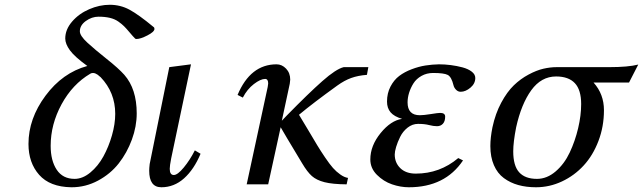

<svg xmlns="http://www.w3.org/2000/svg" viewBox="-20 -771 2689 803"><path d="M345.2 -495.1Q292 -533.7 272.5 -560.5Q252.9 -587.4 252.9 -609.9Q252.9 -647.5 281.5 -680.7Q310.1 -713.9 353 -732.4Q396 -751 439 -751Q483.4 -751 521.2 -730.7Q559.1 -710.4 622.1 -658.2Q626 -655.8 626 -649.9Q625.5 -637.7 596.4 -622.8Q567.4 -607.9 550.8 -607.9Q546.9 -607.9 544.9 -609.9Q536.1 -618.7 522.2 -635.3Q508.3 -651.9 499 -661.1Q489.7 -670.4 474.9 -680.9Q460 -691.4 439.5 -696.3Q418.9 -701.2 392.1 -701.2Q363.8 -701.2 338.9 -683.1Q314 -665 314 -640.1Q314 -621.6 345.2 -592.8Q376.5 -564 426 -524.7Q475.6 -485.4 500 -458Q551.8 -398.9 551.8 -296.9Q551.8 -242.2 531.5 -187Q511.2 -131.8 476.6 -87.6Q441.9 -43.5 389.9 -15.6Q337.9 12.2 279.8 12.2H277.8Q188.5 10.7 143.8 -39.8Q99.1 -90.3 99.1 -168.9Q99.1 -274.9 170.4 -370.8Q241.7 -466.8 345.2 -495.1ZM292 -22.9Q325.7 -22.9 357.9 -49.6Q390.1 -76.2 412.4 -116.7Q434.6 -157.2 448.2 -204.8Q461.9 -252.4 461.9 -294.9Q461.9 -384.3 400.9 -448.2Q400.4 -448.2 396.2 -451.9Q392.1 -455.6 388.7 -458.3Q385.3 -460.9 379.6 -463.4Q374 -465.8 369.1 -465.8Q362.3 -465.8 357.9 -462.9Q283.2 -418.9 237.5 -335Q191.9 -251 191.9 -161.1Q191.9 -99.1 217.3 -61Q242.7 -22.9 292 -22.9Z M778.8 -502 695.8 -107.9Q689.9 -77.6 689.9 -64.9Q689.9 -39.1 707 -39.1Q722.7 -39.1 748.5 -70.3Q774.4 -101.6 794.9 -142.1L818.8 -127.9Q791.5 -62.5 749.8 -25.1Q708 12.2 654.8 12.2Q604 12.2 604 -57.1Q604 -67.4 606 -85L688 -490.2Z M1153.8 -238.8 1101.6 0H1011.7Q1089.4 -360.4 1099.6 -407.2Q1101.6 -418.9 1101.6 -421.9Q1101.6 -440.9 1088.9 -440.9Q1069.8 -440.9 1041.7 -419.4Q1013.7 -397.9 995.6 -362.8L973.6 -374Q1027.3 -502 1136.7 -502Q1159.2 -502 1176.5 -483.9Q1193.8 -465.8 1193.8 -438Q1193.8 -432.6 1191.9 -420.9L1158.7 -266.1L1178.7 -287.1Q1270.5 -380.9 1327.9 -431.6Q1385.3 -482.4 1417.5 -490.2H1520.5L1514.6 -458Q1477.1 -455.1 1448.7 -444.8Q1420.4 -434.6 1390.6 -413.1Q1289.6 -340.3 1230.5 -291Q1246.1 -265.6 1269.8 -225.6Q1293.5 -185.5 1306.9 -163.3Q1320.3 -141.1 1339.6 -112.5Q1358.9 -84 1372.6 -68.6Q1386.2 -53.2 1403.1 -41.3Q1419.9 -29.3 1435.5 -26.9L1429.7 0Q1370.6 -0.5 1337.2 -9Q1303.7 -17.6 1284.4 -34.7Q1265.1 -51.8 1243.7 -87.9Q1163.1 -221.7 1153.8 -238.8Z M1916.5 -100.1Q1841.3 12.2 1689.9 12.2Q1655.3 12.2 1619.6 0Q1584 -12.2 1556.4 -39.8Q1528.8 -67.4 1528.8 -104Q1528.8 -161.6 1571.8 -214.4Q1614.7 -267.1 1661.6 -273.9Q1628.4 -283.7 1613.5 -301.3Q1598.6 -318.8 1598.6 -346.2Q1598.6 -380.9 1613 -408.7Q1627.4 -436.5 1649.7 -453.4Q1671.9 -470.2 1701.7 -481.4Q1731.4 -492.7 1759.5 -497.1Q1787.6 -501.5 1815.9 -502Q1840.3 -502 1865.2 -498.8Q1890.1 -495.6 1914.1 -489.3Q1938 -482.9 1952.9 -471.4Q1967.8 -460 1967.8 -444.8Q1967.8 -421.4 1947.5 -404.3Q1927.2 -387.2 1906.7 -387.2Q1895.5 -387.2 1887.2 -395.8Q1878.9 -404.3 1876.5 -415Q1868.2 -449.2 1852.8 -457.5Q1837.4 -465.8 1791.5 -465.8Q1764.6 -465.8 1742.9 -453.6Q1721.2 -441.4 1709.2 -422.4Q1697.3 -403.3 1690.9 -382.8Q1684.6 -362.3 1684.6 -342.8Q1684.6 -289.1 1735.8 -289.1Q1752 -289.1 1781.7 -293.9Q1811.5 -298.8 1820.8 -298.8Q1841.8 -298.8 1841.8 -283.2Q1841.8 -263.7 1832.3 -253.4Q1822.8 -243.2 1807.6 -243.2Q1793 -243.2 1774.4 -248Q1755.9 -252.9 1728.5 -252.9Q1704.6 -252.9 1684.6 -237.1Q1664.6 -221.2 1653.6 -198.7Q1642.6 -176.3 1636.7 -156.5Q1630.9 -136.7 1630.9 -125Q1630.9 -90.3 1654.3 -67.6Q1677.7 -44.9 1718.8 -44.9Q1819.3 -44.9 1896.5 -109.9Z M2039.6 -238.8Q2051.8 -295.9 2076.2 -341.3Q2100.6 -386.7 2128.9 -414.1Q2157.2 -441.4 2190.7 -459.2Q2224.1 -477.1 2252.7 -483.6Q2281.2 -490.2 2308.6 -490.2H2527.8Q2607.4 -490.2 2649.4 -501L2610.8 -425.8H2462.4Q2505.9 -377.4 2505.9 -310.1Q2505.9 -241.7 2482.9 -181.4Q2460 -121.1 2421.1 -78.9Q2382.3 -36.6 2330.3 -12.2Q2278.3 12.2 2221.7 12.2Q2181.2 12.2 2147.7 2.9Q2114.3 -6.3 2087.4 -26.1Q2060.5 -45.9 2045.7 -80.1Q2030.8 -114.3 2030.8 -160.2Q2030.8 -195.3 2039.6 -238.8ZM2138.7 -238.8Q2126.5 -176.3 2126.5 -138.2Q2126.5 -77.6 2151.4 -50.3Q2176.3 -22.9 2225.6 -22.9Q2267.6 -22.9 2304 -54.2Q2340.3 -85.4 2362.8 -133.3Q2385.3 -181.2 2397.9 -234.6Q2410.6 -288.1 2410.6 -335.9Q2410.6 -395 2384.3 -423.1Q2357.9 -451.2 2305.7 -451.2Q2243.7 -451.2 2201.9 -393.6Q2160.2 -335.9 2138.7 -238.8Z"/></svg>

Font: Linguistics Pro
Style: Italic
Weight: 400
Italic angle: -12°
Designer: Stefan Peev, Context Ltd
Foundry: Stefan Peev, Context Ltd
Version: Version 001.000